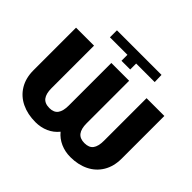

<svg xmlns="http://www.w3.org/2000/svg" viewBox="-197 -1138 1401 1401"><g transform="rotate(45 503.0 -437.5)"><path d="M272.5 -812.5V-884.8H732.4L734.4 -812.5H543V-751H453.1V-812.5ZM595.7 -687.5V-248Q595.7 -191.4 617.7 -163.1Q639.6 -134.8 686.5 -134.8Q733.9 -134.8 754.6 -162.8Q775.4 -190.9 775.4 -248V-687.5H959V-248Q959 -167.5 924.1 -109.1Q889.2 -50.8 827.4 -20.5Q765.6 9.8 686.5 9.8Q630.9 9.8 584 -11Q537.1 -31.7 504.9 -70.8Q473.1 -31.2 426.8 -10.7Q380.4 9.8 325.2 9.8Q244.6 9.8 181.6 -20.5Q118.7 -50.8 83.3 -109.1Q47.9 -167.5 47.9 -248V-687.5H233.4V-248Q233.4 -191.9 255.1 -163.3Q276.9 -134.8 325.2 -134.8Q370.6 -134.8 391.4 -163.1Q412.1 -191.4 412.1 -248V-687.5Z"/></g></svg>

Font: Pretendard Std Black
Style: Regular
Weight: 900
Designer: Base glyphs from Inter by Rasmus Andersson; Hangeul glyphs from Noto Sans CJK(Source Han Sans) by Jang Soo-young and Kan
Foundry: Kil Hyung-jin
Version: Version 1.309